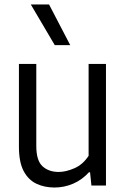

<svg xmlns="http://www.w3.org/2000/svg" viewBox="-20 -828 562 857"><path d="M223.5 9Q178 9 142 -8.2Q106 -25.5 85.2 -65.2Q64.5 -105 64.5 -173V-542.5H142V-176.5Q142 -111 169.8 -85.8Q197.5 -60.5 242 -60.5Q274 -60.5 312 -77Q350 -93.5 375.5 -132.5V-542.5H453V0H388L382 -59H377Q346 -25 306.2 -8Q266.5 9 223.5 9ZM224.5 -626.5 117.5 -808H199L293.5 -626.5Z"/></svg>

Font: Encode Sans SemiCondensed SemiCondensed
Style: Regular
Weight: 400
Width: 4
Designer: Multiple Designers
Foundry: Impallari Type
Version: Version 3.000; ttfautohint (v1.8.3) -l 8 -r 50 -G 200 -x 14 